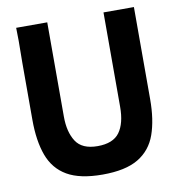

<svg xmlns="http://www.w3.org/2000/svg" viewBox="-81 -781 799 864"><g transform="rotate(-10 319.0 -349.0)"><path d="M319 10Q216 10 157.5 -24Q99 -58 74.5 -124.5Q50 -191 50 -287V-547L51 -648L50 -708H192V-277Q192 -207 220 -163.5Q248 -120 319 -120Q390 -120 419.5 -160.5Q449 -201 449 -277V-708H588V-287Q588 -193 564.5 -126.5Q541 -60 482.5 -25Q424 10 319 10Z"/></g></svg>

Font: Rowdies Light
Style: Regular
Weight: 300
Designer: Jaikishan Patel
Version: Version 1.000; ttfautohint (v1.8.3)